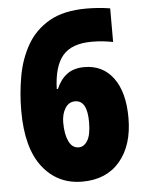

<svg xmlns="http://www.w3.org/2000/svg" viewBox="-53 -767 619 819"><g transform="rotate(-5 257.0 -357.0)"><path d="M267 10Q161 10 97 -72Q33 -154 33 -313Q33 -388 46 -461Q59 -534 93 -593.5Q127 -653 188.5 -688.5Q250 -724 348 -724Q372 -724 398.5 -722Q425 -720 449 -716V-572Q429 -576 406.5 -578.5Q384 -581 358 -581Q272 -581 233.5 -535.5Q195 -490 192 -393H197Q214 -433 243 -454.5Q272 -476 317 -476Q396 -476 441 -415Q486 -354 486 -244Q486 -127 428 -58.5Q370 10 267 10ZM264 -137Q287 -137 302 -162Q317 -187 317 -241Q317 -334 265 -334Q238 -334 222.5 -309Q207 -284 207 -248Q207 -198 221.5 -167.5Q236 -137 264 -137Z"/></g></svg>

Font: Noto Sans Gurmukhi UI Condensed Black
Style: Regular
Weight: 900
Width: 3
Designer: Jelle Bosma - Monotype Design Team
Foundry: Monotype Imaging Inc.
Version: Version 2.004; ttfautohint (v1.8.4.7-5d5b)